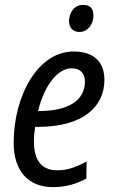

<svg xmlns="http://www.w3.org/2000/svg" viewBox="-20 -757 467 787"><path d="M306 -626C338 -626 363 -655 363 -694C363 -722 349 -737 321 -737C284 -737 263 -705 263 -670C263 -642 280 -626 306 -626ZM196 10C252 10 292 -3 334 -25L335 -95C290 -71 256 -59 215 -59C150 -59 119 -100 119 -178C119 -197 121 -218 124 -237H136C317 -237 408 -317 408 -430C408 -504 363 -546 282 -546C135 -546 36 -364 36 -171C36 -58 95 10 196 10ZM136 -302C162 -409 218 -477 273 -477C311 -477 328 -455 328 -423C328 -343 257 -302 141 -302Z"/></svg>

Font: Noto Sans Display SemiCondensed
Style: Italic
Weight: 400
Width: 4
Italic angle: -12°
Designer: Monotype Design Team
Foundry: Monotype Imaging Inc.
Version: Version 1.900